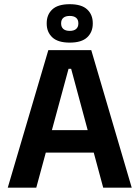

<svg xmlns="http://www.w3.org/2000/svg" viewBox="-20 -872 648 892"><path d="M16 0 204.5 -639H404L592 0H459.5L310.5 -552.5H298.5L148.5 0ZM159 -163V-267.5H448V-163ZM197 -762V-764.5Q197 -804 223 -828.2Q249 -852.5 304 -852.5Q359 -852.5 385 -828.2Q411 -804 411 -764.5V-762Q411 -723 385 -698.5Q359 -674 304 -674Q249 -674 223 -698.5Q197 -723 197 -762ZM264 -762.5Q264 -746.5 274.2 -737.5Q284.5 -728.5 304 -728.5Q323.5 -728.5 333.8 -737.5Q344 -746.5 344 -762.5V-764Q344 -780.5 333.8 -789.2Q323.5 -798 304 -798Q284.5 -798 274.2 -789.2Q264 -780.5 264 -764Z"/></svg>

Font: Anek Gurmukhi SemiBold
Style: Regular
Weight: 600
Designer: Sarang Kulkarni (Gurmukhi), Yesha Goshar (Latin)
Foundry: Ek Type
Version: Version 1.003